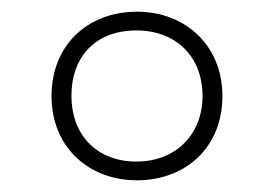

<svg xmlns="http://www.w3.org/2000/svg" viewBox="-20 -744 468 328"><path d="M214 -436C298 -436 360 -493 360 -580C360 -665 298 -724 214 -724C130 -724 68 -667 68 -580C68 -493 131 -436 214 -436ZM213 -468C144 -468 102 -515 102 -580C102 -648 144 -692 213 -692C280 -692 326 -648 326 -580C326 -515 281 -468 213 -468Z"/></svg>

Font: Noto Sans Malayalam ExtraLight
Style: Regular
Weight: 200
Designer: Jelle Bosma - Monotype Design Team
Foundry: Monotype Imaging Inc.
Version: Version 2.104